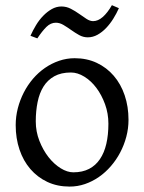

<svg xmlns="http://www.w3.org/2000/svg" viewBox="-20 -688 543 723"><path d="M388.2 -222.2Q388.2 -260.7 375.5 -295.7Q362.8 -330.6 342.8 -357.2Q322.8 -383.8 297.4 -399.4Q272 -415 247.1 -415Q210 -415 184.6 -400.9Q159.2 -386.7 143.8 -362.1Q128.4 -337.4 121.6 -303.7Q114.7 -270 114.7 -231Q114.7 -192.4 128.4 -157.5Q142.1 -122.6 162.8 -96.2Q183.6 -69.8 208.5 -54.4Q233.4 -39.1 255.9 -39.1Q290.5 -39.1 315.4 -52Q340.3 -64.9 356.4 -88.9Q372.6 -112.8 380.4 -146.5Q388.2 -180.2 388.2 -222.2ZM463.9 -236.8Q463.9 -204.1 455.6 -172.9Q447.3 -141.6 432.6 -113.8Q418 -85.9 397.5 -62.3Q377 -38.6 352.3 -21.5Q327.6 -4.4 299.8 5.1Q272 14.6 242.2 14.6Q195.8 14.6 158.4 -2.9Q121.1 -20.5 94.5 -51.3Q67.9 -82 53.5 -124.5Q39.1 -167 39.1 -216.8Q39.1 -249 47.1 -280.3Q55.2 -311.5 69.6 -339.6Q84 -367.7 104.2 -391.4Q124.5 -415 149.2 -432.1Q173.8 -449.2 202.4 -459Q231 -468.8 261.2 -468.8Q307.1 -468.8 344.5 -451.2Q381.8 -433.6 408.4 -402.6Q435.1 -371.6 449.5 -329.1Q463.9 -286.6 463.9 -236.8ZM427.7 -657.2Q418.9 -637.2 406.7 -617.7Q394.5 -598.1 379.6 -582.5Q364.7 -566.9 347.2 -557.1Q329.6 -547.4 310.5 -547.4Q293.5 -547.4 278.1 -555.9Q262.7 -564.5 248 -575Q233.4 -585.4 219 -594Q204.6 -602.5 190.4 -602.5Q170.9 -602.5 154.8 -586.7Q138.7 -570.8 120.6 -543.5L94.7 -553.2Q103.5 -573.2 115.5 -593Q127.4 -612.8 142.6 -628.4Q157.7 -644 175 -653.8Q192.4 -663.6 211.4 -663.6Q230 -663.6 246.6 -655Q263.2 -646.5 277.8 -636Q292.5 -625.5 305.7 -616.9Q318.8 -608.4 330.6 -608.4Q349.1 -608.4 366.9 -624Q384.8 -639.6 401.4 -668.5Z"/></svg>

Font: Noto Serif Devanagari
Style: Bold
Weight: 700
Designer: Monotype Design Team
Foundry: Monotype Imaging Inc.
Version: Version 1.01